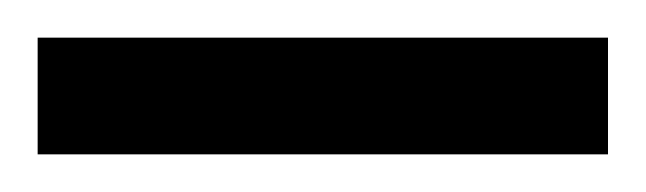

<svg xmlns="http://www.w3.org/2000/svg" viewBox="-20 -710 343 102"><path d="M0 -628V-690H303V-628Z"/></svg>

Font: Muli-Regular
Style: Regular
Weight: 400
Version: Version 2.000